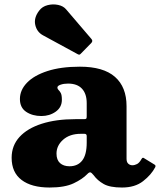

<svg xmlns="http://www.w3.org/2000/svg" viewBox="-20 -828 715 858"><path d="M32 -123Q32 -177.5 67.2 -216Q102.5 -254.5 166.5 -275Q230.5 -295.5 316.5 -295.5H354.5Q363 -295.5 365.2 -297.5Q367.5 -299.5 367.5 -308.5V-367Q367.5 -409 346.2 -431.8Q325 -454.5 284 -454.5Q265 -454.5 250.8 -449.5Q236.5 -444.5 236.5 -437Q236.5 -430.5 241.5 -426Q246.5 -421.5 251.5 -412.5Q256.5 -403.5 256.5 -382Q256.5 -348.5 229 -329Q201.5 -309.5 165 -309.5Q125 -309.5 97 -328.2Q69 -347 69 -385.5Q69 -425.5 100.5 -458.2Q132 -491 192 -510.5Q252 -530 337 -530Q442 -530 493.8 -484.5Q545.5 -439 545.5 -353.5V-118.5Q545.5 -103.5 553.2 -96.5Q561 -89.5 571.5 -89.5Q582 -89.5 592.5 -95Q603 -100.5 612.5 -117.5Q617.5 -126.5 624 -121L670.5 -92.5Q677.5 -88.5 673.5 -80.5Q656 -47 619.5 -18.5Q583 10 525.5 10H525Q471 10 443.2 -5.8Q415.5 -21.5 398.5 -45Q389 -57 383.5 -57.8Q378 -58.5 370 -50Q348.5 -27.5 309 -8.8Q269.5 10 201.5 10Q121 10 76.5 -23.8Q32 -57.5 32 -123ZM232.5 -141.5Q232.5 -113.5 248.2 -99.2Q264 -85 290.5 -85Q327.5 -85 347.5 -110.8Q367.5 -136.5 367.5 -191V-220Q367.5 -230 357.5 -230H340.5Q292 -230 262.2 -203.8Q232.5 -177.5 232.5 -141.5ZM327 -586 172.5 -670Q144.5 -685 137.5 -717Q130.5 -749 155.5 -781Q169 -799 192.8 -805Q216.5 -811 240 -806Q263.5 -801 276 -785.5L388 -654.5Q396.5 -645.5 388.5 -636.5L342 -589Q338 -584.5 335.2 -583.8Q332.5 -583 327 -586Z"/></svg>

Font: Besley* Heavy
Style: Regular
Weight: 800
Designer: Owen Earl
Foundry: indestructible type*
Version: Version 3.000; ttfautohint (v1.8.3)